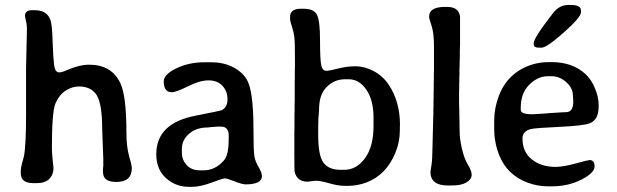

<svg xmlns="http://www.w3.org/2000/svg" viewBox="-20 -741 2463 766"><path d="M505.9 -70.3Q505.9 -15.1 444.3 -15.1Q416.5 -15.1 403.6 -24.9Q390.6 -34.7 390.6 -58.1L391.1 -68.8L392.1 -80.1V-106L387.7 -225.1Q387.7 -325.2 366.2 -360.6Q344.7 -396 294.4 -396Q267.6 -396 241.9 -379.4Q216.3 -362.8 201.7 -329.6Q187 -296.4 187 -151.4Q187 -131.3 190.2 -101.6Q193.4 -71.8 193.4 -70.8Q193.4 -43.9 176.5 -27.1Q159.7 -10.3 126.5 -10.3H113.3Q63 -10.3 63 -49.3V-62.5Q63 -70.3 67.9 -89.4L75.2 -116.2Q84 -157.7 84 -286.1V-471.2L86.4 -580.1L86.9 -595.2Q87.4 -610.4 87.4 -624Q87.4 -637.7 85.4 -648.9L83 -659.2Q79.6 -674.3 79.6 -677.2Q79.6 -700.2 106.9 -700.2H119.6Q169.4 -700.2 182.1 -658.2Q188 -639.6 189.9 -577.4Q191.9 -515.1 195.6 -483.6Q199.2 -452.1 216.3 -452.1Q222.7 -452.1 234.4 -456.1L245.1 -460.4Q295.9 -482.9 335.9 -482.9Q424.8 -482.9 460 -409.7Q484.4 -358.9 484.4 -210.4Q484.4 -156.2 495.1 -118.4Q505.9 -80.6 505.9 -70.3Z M777.8 -61.5H793Q838.4 -61.5 873 -100.6Q892.1 -122.1 892.1 -180.7L892.6 -187V-199.2Q892.6 -235.8 862.3 -235.8H846.7L821.3 -233.9L808.1 -232.4Q763.2 -232.4 734.4 -207.3Q705.6 -182.1 705.6 -147.5V-130.4Q705.6 -104 724.4 -82.8Q743.2 -61.5 777.8 -61.5ZM1024.9 -38.1Q1024.9 -5.4 959 -5.4Q947.3 -5.4 916.3 -17.3Q885.3 -29.3 877.2 -29.3Q869.1 -29.3 824.2 -12.5Q779.3 4.4 745.1 4.4H733.9Q680.7 4.4 642.1 -30.5Q603.5 -65.4 603.5 -126Q603.5 -249 759.3 -279.3Q860.4 -299.3 863.8 -300.8Q887.7 -313 887.7 -345Q887.7 -377 867.4 -398.7Q847.2 -420.4 812.3 -420.4Q777.3 -420.4 730 -396.7Q682.6 -373 665 -373Q633.3 -373 633.3 -416.5Q633.3 -443.8 683.3 -468.3Q733.4 -492.7 797.4 -492.7H821.8Q869.6 -492.7 906.7 -474.6Q943.8 -456.5 963.4 -425.8Q991.2 -382.3 991.2 -227.1Q991.2 -139.2 994.9 -117.7Q998.5 -96.2 1011.7 -74.5Q1024.9 -52.7 1024.9 -38.1Z M1338.9 -63.5H1353.5Q1402.3 -63.5 1436.3 -109.9Q1470.2 -156.2 1470.2 -237.8V-271Q1470.2 -341.3 1441.7 -383.1Q1413.1 -424.8 1371.1 -424.8H1356.9Q1307.6 -424.8 1275.4 -384.8Q1252.9 -356.4 1252.9 -302.7Q1251.5 -288.1 1251.5 -282.7L1250.5 -272.9L1250 -262.7V-252.4L1249.5 -236.8V-201.2Q1249.5 -120.6 1270.5 -92Q1291.5 -63.5 1338.9 -63.5ZM1154.3 -130.4V-217.3L1154.8 -229V-285.6L1155.3 -297.4V-320.3L1155.8 -342.8Q1155.8 -377 1155.8 -411.6L1156.2 -435.1V-458L1156.7 -481V-503.9Q1156.7 -572.8 1154.5 -592Q1152.3 -611.3 1144.8 -634.5Q1137.2 -657.7 1137.2 -664.6V-673.8Q1137.2 -706.1 1180.7 -706.1H1190.4Q1233.4 -706.1 1245.1 -680.9Q1256.8 -655.8 1256.8 -579.1Q1256.8 -502.4 1261.7 -480.5Q1266.6 -458.5 1282.2 -458.5Q1293.5 -458.5 1328.6 -467.5Q1363.8 -476.6 1398.9 -476.6Q1434.1 -476.6 1470.9 -457.3Q1507.8 -438 1531.2 -402.3Q1575.7 -335.4 1575.7 -243.7L1575.2 -231.9V-220.2Q1575.2 -173.8 1557.1 -130.4Q1520.5 -43 1442.4 -13.2Q1406.2 0.5 1367.7 0.5H1356.9Q1328.6 0.5 1293.5 -9.8Q1258.3 -20 1239.7 -20L1207 -16.1Q1164.6 -16.1 1155.3 -56.2Q1154.3 -60.5 1154.3 -130.4Z M1691.9 -674.8Q1691.9 -713.4 1755.4 -713.4H1764.2Q1809.6 -713.4 1815.4 -675.8V-569.8L1814.5 -533.2V-515.1L1813 -459.5V-441.4L1812.5 -431.6Q1812.5 -422.4 1812.5 -413.1L1812 -403.8Q1812 -394.5 1812 -385.3L1811.5 -376V-330.1L1813 -267.6Q1813.5 -258.8 1813.5 -223.1Q1813.5 -187.5 1823 -147.2Q1832.5 -106.9 1847.2 -83.3Q1861.8 -59.6 1861.8 -43Q1861.8 -26.4 1841.6 -13.7Q1821.3 -1 1783.2 -1H1766.1Q1697.3 -1 1697.3 -55.7Q1697.3 -59.6 1701.2 -81.1Q1705.1 -102.5 1705.6 -159.7L1708.5 -276.4L1709 -285.6Q1709 -294.9 1709 -304.2L1709.5 -322.8Q1709.5 -332 1709.5 -341.3L1710 -350.6Q1710 -359.9 1710 -369.1L1710.4 -387.7Q1710.4 -397 1710.4 -406.2L1710.9 -424.8V-443.8L1711.4 -462.4V-554.2Q1711.4 -609.9 1701.7 -638.2Q1691.9 -666.5 1691.9 -674.8Z M2224.1 -293Q2227.1 -293.5 2238.3 -293.5Q2267.1 -293.5 2267.1 -335.9V-339.4L2266.6 -342.3Q2266.6 -345.2 2266.6 -348.1L2265.6 -360.4Q2265.6 -389.6 2239 -413.3Q2212.4 -437 2180.2 -437H2166.5Q2125.5 -437 2091.6 -403.1Q2057.6 -369.1 2057.6 -312V-302.2Q2057.6 -285.2 2103.5 -285.2H2109.9L2112.8 -285.6L2154.8 -288.1Q2165 -289.6 2169.9 -289.6ZM2140.6 -550.8H2130.4Q2109.4 -550.8 2109.4 -564V-568.8Q2109.4 -589.8 2187 -689.5Q2211.9 -721.2 2247.1 -721.2H2257.8Q2297.9 -721.2 2297.9 -699.2V-691.9Q2297.9 -672.4 2229.5 -611.6Q2161.1 -550.8 2140.6 -550.8ZM2181.2 2.4H2169.9Q2168.5 2.4 2167 2.4Q2123.5 2.4 2084 -12.7Q2003.4 -43 1971.7 -121.6Q1951.7 -171.9 1951.7 -226.6V-260.7Q1951.7 -308.6 1969.7 -356.9Q2003.9 -448.7 2095.2 -481Q2129.9 -493.2 2169.9 -493.2H2181.2Q2264.6 -493.2 2315.9 -445.3Q2339.4 -423.8 2353.8 -388.4Q2368.2 -353 2368.2 -325.2V-314.9Q2368.2 -262.7 2332.5 -249Q2307.1 -239.3 2212.6 -234.9Q2118.2 -230.5 2100.1 -226.6Q2064.5 -218.8 2064.5 -188.5Q2064.5 -134.8 2101.8 -105Q2139.2 -75.2 2196.3 -75.2Q2227.1 -75.2 2276.9 -88.9Q2326.7 -102.5 2332.5 -102.5Q2352.1 -102.5 2352.1 -76.9Q2352.1 -51.3 2299.6 -24.4Q2247.1 2.4 2181.2 2.4Z"/></svg>

Font: Averia Libre
Style: Regular
Weight: 400
Version: Version 1.002